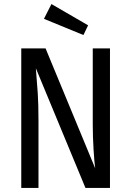

<svg xmlns="http://www.w3.org/2000/svg" viewBox="-20 -928 648 948"><path d="M523 0H402L157 -591Q163 -519 166.5 -466.5Q170 -414 170 -332V0H85V-689H205L450 -97Q446 -125 442 -188.5Q438 -252 438 -313V-689H523ZM415 -803 392 -755 197 -835 234 -908Z"/></svg>

Font: Fira Sans Condensed
Style: Regular
Weight: 400
Width: 3
Designer: bBox Type GmbH & Carrois Corporate GbR & Edenspiekermann AG
Foundry: bBox Type GmbH & Carrois Corporate GbR & Edenspiekermann AG
Version: Version 4.301